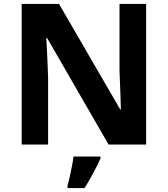

<svg xmlns="http://www.w3.org/2000/svg" viewBox="-20 -734 852 975"><path d="M722 0H531.4L219.3 -540.9H215.3Q217.3 -507 218.8 -473.1Q220.3 -439.1 221.8 -405.1Q223.3 -371.1 224.3 -337V0H90.1V-714H279.7L590.6 -178.1H593.9Q592.9 -210.8 591.9 -243.8Q590.9 -276.8 589.4 -309.4Q587.9 -342 586.9 -374.9V-714H722ZM490.2 71Q480.3 92.9 467.8 117.5Q455.3 142 440.8 168Q426.3 194.1 409.2 221H322.9V208Q328.9 188.1 334.5 162.1Q340 136 345.5 109Q351.1 82 353.1 61H490.2Z"/></svg>

Font: Noto Sans Hebrew
Style: Regular
Weight: 400
Designer: Monotype Design Team
Foundry: Monotype Imaging Inc.
Version: Version 2.003;January 10, 2023;FontCreator 14.0.0.2877 64-bi